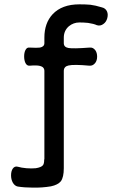

<svg xmlns="http://www.w3.org/2000/svg" viewBox="-20 -731 540 889"><path d="M185.5 -402.3V5.9L184.6 7.8Q184.6 27.3 178.7 34.2Q170.9 43.9 145.5 47.9Q126 49.8 102.5 47.9Q79.1 45.9 62.5 41Q47.9 37.1 39.1 49.8Q31.2 61.5 31.2 81.1Q31.2 99.6 39.1 114.3Q47.9 129.9 62.5 132.8Q93.8 137.7 131.8 137.7Q174.8 138.7 215.8 131.8Q248 125 261.7 108.4Q275.4 89.8 275.4 47.9V-402.3Q275.4 -422.9 296.9 -427.7Q321.3 -433.6 394.5 -426.8Q410.2 -425.8 420.9 -439.5Q429.7 -451.2 429.7 -468.8Q429.7 -487.3 420.9 -499Q410.2 -512.7 394.5 -510.7Q318.4 -504.9 296.9 -508.8Q275.4 -512.7 275.4 -531.2V-556.6Q275.4 -588.9 298.8 -609.4Q320.3 -627 347.7 -627Q367.2 -627 387.7 -625Q414.1 -621.1 428.7 -614.3Q445.3 -609.4 459 -620.1Q471.7 -628.9 476.6 -646.5Q481.4 -664.1 475.6 -677.7Q468.8 -693.4 450.2 -697.3Q421.9 -706.1 398.4 -709Q377 -710.9 347.7 -710.9Q266.6 -710.9 223.6 -665Q185.5 -624 185.5 -556.6V-531.2Q185.5 -514.6 165 -510.7Q152.3 -508.8 117.2 -510.7Q104.5 -512.7 97.7 -499Q91.8 -487.3 91.8 -469.7Q91.8 -452.1 97.7 -439.5Q104.5 -425.8 117.2 -426.8Q149.4 -429.7 165 -425.8Q185.5 -420.9 185.5 -402.3Z"/></svg>

Font: GungsuhChe
Style: Regular
Weight: 400
Monospace: yes
Version: Version 2.21